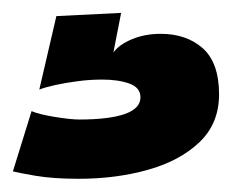

<svg xmlns="http://www.w3.org/2000/svg" viewBox="-20 -31 370 298"><path d="M102 246.5Q62.5 246.5 35 241.8Q7.5 237 0 235L29 141.5Q40.5 146.5 65.2 150.5Q90 154.5 103 154.5Q149 154.5 173.5 146Q198 137.5 198 120Q198 105 181 98.8Q164 92.5 138.5 92.5Q120 92.5 100.8 95Q81.5 97.5 65.8 101Q50 104.5 41 108L67.5 -6L168 -11L156 50.5Q164.5 38.5 184.5 30Q204.5 21.5 229.5 21.5Q269.5 21.5 294.8 44Q320 66.5 320 115.5Q320 160.5 289.8 189.5Q259.5 218.5 209.8 232.5Q160 246.5 102 246.5Z"/></svg>

Font: Grandstander Thin ExtraBold
Style: Regular
Weight: 800
Version: Version 1.200